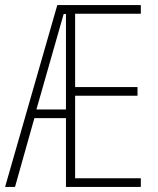

<svg xmlns="http://www.w3.org/2000/svg" viewBox="-20 -734 621 754"><path d="M533 0V-34H275V-358H520V-392H275V-680H533V-714H205L0 0H39L115 -270H239V0ZM123 -304 230 -679H239V-304Z"/></svg>

Font: Noto Sans Bengali ExtraCondensed ExtraLight
Style: Regular
Weight: 200
Width: 2
Designer: Joana Ranito - Universal Thirst; Jelle Bosma - Monotype Design Team
Foundry: Universal Thirst ehf.
Version: Version 3.000